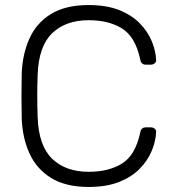

<svg xmlns="http://www.w3.org/2000/svg" viewBox="-20 -730 691 760"><path d="M331 10Q240 10 182.5 -25.5Q125 -61 97 -122Q69 -183 66 -261Q65 -302 65 -349Q65 -396 66 -439Q69 -517 97 -578.5Q125 -640 182.5 -675Q240 -710 331 -710Q402 -710 452 -690Q502 -670 533.5 -637.5Q565 -605 580.5 -567.5Q596 -530 598 -494Q599 -485 592.5 -479.5Q586 -474 577 -474H557Q549 -474 543 -478.5Q537 -483 535 -495Q516 -584 463.5 -617Q411 -650 331 -650Q240 -650 186.5 -598.5Q133 -547 129 -434Q126 -352 129 -266Q133 -153 186.5 -101.5Q240 -50 331 -50Q411 -50 463.5 -83Q516 -116 535 -205Q537 -217 543 -221.5Q549 -226 557 -226H577Q586 -226 592.5 -220.5Q599 -215 598 -206Q596 -170 580.5 -132.5Q565 -95 533.5 -62.5Q502 -30 452 -10Q402 10 331 10Z"/></svg>

Font: Rubik Light Light
Style: Regular
Weight: 300
Version: Version 2.101